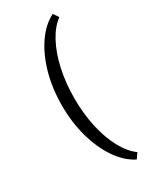

<svg xmlns="http://www.w3.org/2000/svg" viewBox="-239 -938 898 1096"><g transform="rotate(-30 210.0 -390.0)"><path d="M316 90Q251 57 202.5 -14Q154 -85 127 -182Q100 -279 100 -390Q100 -501 127 -598Q154 -695 202.5 -766Q251 -837 316 -870L340 -835Q293 -802 257 -735Q221 -668 201.5 -579Q182 -490 182 -390Q182 -290 201.5 -201Q221 -112 257 -45.5Q293 21 340 55Z"/></g></svg>

Font: Gowun Batang
Style: Bold
Weight: 700
Designer: Yanghee Ryu
Foundry: Yanghee Ryu
Version: Version 2.000